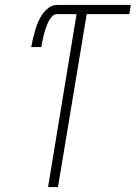

<svg xmlns="http://www.w3.org/2000/svg" viewBox="-20 -755 548 775"><path d="M174 0 289 -698H210Q200 -698 192.5 -691Q185 -684 180 -675.5Q175 -667 171 -657.5Q167 -648 164 -639Q161 -630 158.5 -621Q156 -612 154 -602.5Q152 -593 150 -583.5Q148 -574 147 -565H106Q109 -582 113 -599Q117 -616 122 -633Q127 -650 134 -666.5Q141 -683 151.5 -698Q162 -713 177 -724Q192 -735 210 -735H508L502 -698H330L214 0Z"/></svg>

Font: Iosevka Curly XLtObl
Style: Regular
Weight: 200
Italic angle: -9°
Monospace: yes
Designer: Belleve Invis
Foundry: Belleve Invis
Version: Version 11.1.0; ttfautohint (v1.8.3)